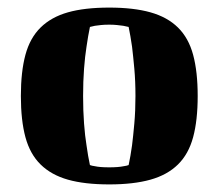

<svg xmlns="http://www.w3.org/2000/svg" viewBox="-20 -476 576 506"><path d="M199 -223Q199 -184 201.5 -150.5Q204 -117 208 -93Q212 -64 217 -41Q222 -39 230 -38Q243 -35 268 -35Q292 -35 306 -38Q314 -39 319 -41Q324 -64 328 -93Q331 -117 334 -150.5Q337 -184 337 -223Q337 -262 334 -295Q331 -328 328 -353Q324 -381 319 -405Q313 -406 305 -408Q298 -409 288.5 -410Q279 -411 268 -411Q255 -411 246 -410Q237 -409 230 -408Q222 -406 217 -405Q212 -381 208 -353Q204 -328 201.5 -295Q199 -262 199 -223ZM35 -223Q35 -287 47 -331.5Q59 -376 87 -403.5Q115 -431 159 -443.5Q203 -456 268 -456Q332 -456 376.5 -443.5Q421 -431 449 -403.5Q477 -376 489 -331.5Q501 -287 501 -223Q501 -159 489 -114.5Q477 -70 449 -42.5Q421 -15 376.5 -2.5Q332 10 268 10Q203 10 159 -2.5Q115 -15 87 -42.5Q59 -70 47 -114.5Q35 -159 35 -223Z"/></svg>

Font: Bigshot One
Style: Regular
Weight: 400
Designer: Gesine Todt
Foundry: Gesine Todt
Version: Version 1.001